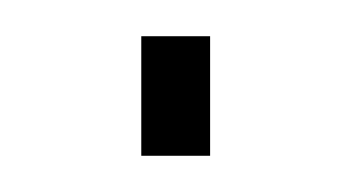

<svg xmlns="http://www.w3.org/2000/svg" viewBox="-20 -356 194 106"><path d="M58 -336H96V-270H58Z"/></svg>

Font: Bubbler One
Style: Regular
Weight: 400
Designer: Brenda Gallo (gbrenda1987@gmail.com)
Foundry: Brenda Gallo
Version: Version 1.003